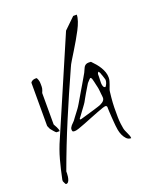

<svg xmlns="http://www.w3.org/2000/svg" viewBox="-147 -782 833 990"><g transform="rotate(-20 270.0 -287.0)"><path d="M79.1 -451.9Q81.1 -451.9 84 -451.7Q86.9 -451.4 87.9 -451.4Q93.8 -439.8 95.2 -432.2Q96.7 -424.5 96.7 -413.5Q96.7 -406.9 96.7 -402Q96.7 -397 95.7 -392.1Q94.7 -387.1 92.8 -381.9Q90.8 -376.7 87.9 -369.6V-197.1Q88.9 -194.9 91.8 -189.7Q94.7 -184.5 98.1 -178.2Q101.6 -171.9 103.5 -165.6Q105.5 -159.2 105.5 -154.3H87.9Q86.9 -154.3 83.5 -157.6Q80.1 -160.9 76.2 -165.3Q72.3 -169.7 68.4 -174.6Q64.5 -179.6 61.5 -182.9Q61.5 -184.5 60.1 -187.2Q58.6 -190 57.1 -193Q55.7 -196 54.7 -198.8Q53.7 -201.5 53.7 -202.6V-436.6Q53.7 -442 62 -447Q70.3 -451.9 79.1 -451.9ZM32.2 86.9Q43 34.2 56.6 -16.6Q70.3 -67.4 92.8 -117.2L313.5 -629.9L374 -688.5H393.6Q393.6 -672.9 386.7 -652.8Q379.9 -632.8 368.2 -610.4Q356.4 -587.9 342.8 -564.5Q329.1 -541 315.4 -518.6Q301.8 -496.1 289.6 -476.6Q277.3 -457 271.5 -442.4Q215.8 -319.3 164.1 -196.3Q112.3 -73.2 66.4 52.7V63.5Q66.4 71.3 64.9 81.1Q63.5 90.8 60.1 100.1Q56.6 109.4 49.8 112.3Q48.8 113.3 47.9 113.3H43Q42 113.3 41 112.3Q40 111.3 37.1 105Q34.2 98.6 32.2 94.7ZM379.1 -183.9Q380.5 -186.3 377.9 -190.4Q375.4 -194.5 373.1 -194.5Q368.7 -195.6 354.6 -191Q340.6 -186.3 321.4 -178.9Q302.1 -171.6 280.3 -162.8Q258.5 -154 238.5 -146.1Q218.6 -138.2 202.7 -132.9Q186.8 -127.6 179.4 -127.6Q169 -127.6 167.2 -131.4Q165.3 -135.3 165.3 -141.1Q165.3 -147 168.3 -152Q171.2 -156.9 174.9 -161.6Q178.6 -166.3 183.5 -170.4Q188.3 -174.5 192 -179.2Q195.7 -184.5 202.7 -193.9Q209.7 -203.3 217.1 -212.9Q224.5 -222.6 230.4 -230.5Q236.3 -238.4 237.1 -240.2Q239.3 -243.7 245.6 -254Q251.9 -264.2 260 -278.6Q268.1 -293 278.1 -309.4Q288.1 -325.8 297.3 -341.9Q306.6 -358.1 314.7 -371.8Q322.8 -385.6 327.3 -393.8Q331 -400.3 333.6 -407.6Q336.2 -414.9 339.9 -421.1Q343.6 -427.2 349.8 -431.3Q356.1 -435.5 366.5 -435.5Q368 -435.5 373.1 -435.2Q378.3 -434.9 379.1 -434.9Q390.9 -423.1 401.2 -410.8Q411.6 -398.5 419.7 -385Q427.9 -371.5 432.7 -357.2Q437.5 -342.8 437.5 -328.2Q437.5 -317.6 434.9 -308.8Q432.3 -300 429.3 -291.2L422.7 -273.6Q419 -265.4 418.2 -256Q416 -240.2 414.9 -226.1Q413.8 -212.1 412.7 -198.6Q411.6 -185.1 411.6 -171.3Q411.6 -157.5 411.6 -142.9V-119.4Q411.6 -110 412.3 -100.9Q413.1 -91.9 414.2 -81.6Q415.3 -71.3 418.2 -56.1Q419.7 -47.9 423.1 -40.3Q426.4 -32.6 430.1 -24.7Q433.8 -16.8 436.7 -9.2Q439.7 -1.6 439.7 6.1Q424.2 6.1 414.2 -4.5Q404.2 -15.1 397.9 -29.1Q391.6 -43.2 389 -58.1Q386.4 -73.1 385.7 -81.9Q385 -87.8 383.9 -102.4Q382.8 -117.1 381.6 -133.2Q380.5 -149.3 379.8 -164Q379.1 -178.6 379.1 -183.9ZM224.5 -174.5H231.1Q231.9 -174.5 243.7 -178.1Q255.6 -181.6 271.8 -186.3Q288.1 -191 305.5 -196.2Q322.8 -201.5 333.9 -205Q340.6 -206.8 347.6 -210Q354.6 -213.2 360.6 -217.3Q366.5 -221.4 370.2 -227Q373.9 -232.6 373.9 -239Q373.9 -241.4 373.5 -245.8Q373.1 -250.2 373.1 -250.8Q372.4 -254.3 371.7 -262.2Q370.9 -270.1 370.2 -278Q369.4 -285.9 368.3 -293Q367.2 -300 366.5 -301.8Q365 -307 363.2 -315.8Q361.3 -324.6 359.5 -332.6Q357.6 -340.5 355.8 -346.6Q353.9 -352.8 353.9 -352.8L347.3 -358.1Q345.8 -357.5 343.2 -354.5Q340.6 -351.6 337.3 -348.4Q333.9 -345.2 331.4 -341.9Q328.8 -338.7 327.3 -337.5Q325.8 -335.2 321.4 -327.9Q316.9 -320.5 311 -310.6Q305.1 -300.6 298.4 -289.5Q291.8 -278.3 286.2 -268.1Q280.7 -257.8 276.3 -250.2Q271.8 -242.5 269.6 -240.2Q267.4 -236.7 260.7 -227.9Q254.1 -219.1 247 -209.4Q240 -199.7 233.7 -191Q227.5 -182.2 224.5 -179.2ZM391.6 -346.9Q391.6 -341.6 390.9 -332.3Q390.1 -322.9 390.5 -313.2Q390.9 -303.5 393.8 -295.9Q396.8 -288.3 404.9 -287.1Q410.9 -293.6 414.5 -302.9Q418.2 -312.3 418.2 -319.9V-322.3Q417.5 -325.2 415.7 -331.4Q413.8 -337.5 411.6 -344.3Q409.4 -351 407.2 -356.3Q404.9 -361.6 404.9 -363.3Q404.2 -365.1 402 -368.6Q399.8 -372.1 398.3 -373.9Q391.6 -368.6 391.6 -360.4Z"/></g></svg>

Font: Zeyada
Style: Regular
Weight: 400
Version: Version 1.002 2010